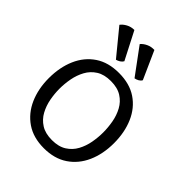

<svg xmlns="http://www.w3.org/2000/svg" viewBox="-221 -892 1022 1022"><g transform="rotate(45 290.0 -381.0)"><path d="M125 -271Q125 -234 132.2 -195.2Q139.5 -156.5 157.5 -123.2Q175.5 -90 207.8 -69.5Q240 -49 290 -49Q340 -49 372.2 -69.5Q404.5 -90 422.5 -123.2Q440.5 -156.5 447.5 -195.2Q454.5 -234 454.5 -271Q454.5 -308 447.5 -347Q440.5 -386 422.5 -419.2Q404.5 -452.5 372.2 -473Q340 -493.5 290 -493.5Q240 -493.5 207.8 -473Q175.5 -452.5 157.5 -419.2Q139.5 -386 132.2 -347Q125 -308 125 -271ZM45 -271Q45 -352.5 73 -416.8Q101 -481 155.5 -517.8Q210 -554.5 290 -554.5Q370.5 -554.5 425 -517.8Q479.5 -481 507.5 -416.8Q535.5 -352.5 535.5 -271Q535.5 -189.5 507 -125.5Q478.5 -61.5 423.8 -24.8Q369 12 290 12Q210.5 12 156 -25.2Q101.5 -62.5 73.2 -126.5Q45 -190.5 45 -271ZM186 -774 266 -618.5Q260.5 -608.5 250.2 -602Q240 -595.5 228.5 -592.5L110 -737Q121 -752 141.2 -763Q161.5 -774 186 -774ZM336.5 -774 407 -616.5Q401.5 -606.5 390.8 -600.5Q380 -594.5 368.5 -592.5L259 -741Q271 -755.5 291.2 -765.2Q311.5 -775 336.5 -774Z"/></g></svg>

Font: Signika SC
Style: Regular
Weight: 300
Designer: Anna Giedryś
Foundry: Anna Giedryś
Version: Version 2.000